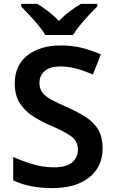

<svg xmlns="http://www.w3.org/2000/svg" viewBox="-20 -958 590 988"><path d="M508 -195Q508 -100 439 -45Q370 10 248 10Q130 10 48 -30V-150Q93 -130 147 -113.5Q201 -97 257 -97Q321 -97 351 -122Q381 -147 381 -188Q381 -233 343 -259Q305 -285 232 -316Q188 -335 148 -361Q108 -387 82 -427Q56 -467 56 -529Q56 -621 120.5 -672.5Q185 -724 293 -724Q350 -724 399.5 -712Q449 -700 499 -678L458 -575Q413 -594 372.5 -605Q332 -616 289 -616Q237 -616 210 -592.5Q183 -569 183 -532Q183 -502 198 -482Q213 -462 244.5 -445Q276 -428 326 -406Q383 -381 424 -354Q465 -327 486.5 -289Q508 -251 508 -195ZM213 -778Q200 -801 177.5 -828Q155 -855 131 -880.5Q107 -906 89 -925V-938H173Q200 -921 229 -899Q258 -877 283 -850Q309 -877 339 -899.5Q369 -922 396 -938H481V-925Q462 -907 438 -881Q414 -855 391.5 -828Q369 -801 356 -778Z"/></svg>

Font: Noto Sans Sinhala UI SemiBold
Style: Regular
Weight: 600
Designer: Jelle Bosma - Monotype Design Team
Foundry: Monotype Imaging Inc.
Version: Version 2.006; ttfautohint (v1.8.4.7-5d5b)